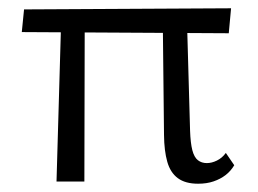

<svg xmlns="http://www.w3.org/2000/svg" viewBox="-20 -434 617 459"><path d="M115.1 0 126.9 -408.7H182.6L181.7 0ZM32.1 -357.3 37.5 -411.5 532.4 -414.2 526.9 -354.5ZM372.1 -111.1 368.9 -408.7H426.3L434.4 -121.5Q435.4 -92 439.8 -74.9Q444.3 -57.8 453.1 -51Q462 -44.1 474.4 -44.1Q486.2 -44.1 498.6 -50.2Q511.1 -56.3 519.9 -68.4L540 -39Q531.9 -25.3 519.5 -15.6Q507 -6 490.6 -0.4Q474.3 5.2 453.6 5.2Q423 5.2 405.1 -8.1Q387.2 -21.4 379.9 -47.3Q372.5 -73.2 372.1 -111.1Z"/></svg>

Font: Ysabeau
Style: Bold
Weight: 700
Designer: Christian Thalmann (Catharsis Fonts)
Version: Version 2.000;gftools[0.9.27.dev2+g8671c4b]